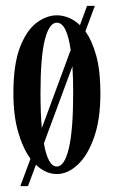

<svg xmlns="http://www.w3.org/2000/svg" viewBox="-20 -580 392 652"><path d="M49 52 83.5 -41Q58 -75.5 41.8 -131.2Q25.5 -187 25.5 -263.5Q25.5 -361.5 47.8 -419.2Q70 -477 104 -502.5Q138 -528 173 -528Q192.5 -528 212.8 -520Q233 -512 251.5 -494.5L275.5 -560H302L270 -473.5Q292.5 -442.5 306.8 -391Q321 -339.5 321 -263.5Q321 -174 299.2 -112.8Q277.5 -51.5 243.5 -20.2Q209.5 11 173 11Q135 11 102 -20.5L75 52ZM117.5 -263.5Q117.5 -195.5 122 -145L220 -410Q207 -503 173 -503Q147 -503 132.2 -444.8Q117.5 -386.5 117.5 -263.5ZM173 -14.5Q199 -14.5 213.8 -76.5Q228.5 -138.5 228.5 -263.5Q228.5 -314.5 226 -355L129 -93Q143 -14.5 173 -14.5Z"/></svg>

Font: Imbue 50pt Medium
Style: Regular
Weight: 500
Designer: Tyler Finck
Foundry: Etcetera Type Company
Version: Version 1.102; ttfautohint (v1.8.3)